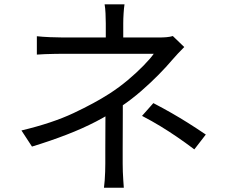

<svg xmlns="http://www.w3.org/2000/svg" viewBox="-20 -821 1040 883"><path d="M552.6 -801Q550 -784.4 548.4 -759.2Q546.8 -734 546.8 -713.3Q546.8 -700.4 546.8 -680.9Q546.8 -661.4 546.8 -643.2Q546.8 -624.9 546.8 -614.2H466.5Q466.5 -624.9 466.5 -642.8Q466.5 -660.6 466.5 -679.9Q466.5 -699.2 466.5 -713.3Q466.5 -734.4 465.3 -759.4Q464.1 -784.4 461.1 -801ZM827.3 -604.7Q813.8 -591.2 798.4 -574.9Q783.1 -558.5 771.2 -544.6Q745.9 -514.5 709.4 -477.4Q672.9 -440.3 629.5 -402.5Q586.2 -364.8 538.1 -332.2Q484.1 -294.4 421.5 -262Q358.8 -229.5 285.8 -201.4Q212.9 -173.2 127.1 -146.9L78.6 -221Q220.9 -255 318.5 -301Q416.1 -347 483.9 -390.7Q528.7 -419.8 568.5 -453.2Q608.3 -486.7 639.4 -518.6Q670.6 -550.4 687.2 -573.7Q675.7 -573.7 643.9 -573.7Q612.1 -573.7 569 -573.7Q525.8 -573.7 478.7 -573.7Q431.6 -573.7 388.8 -573.7Q345.9 -573.7 314.4 -573.7Q282.9 -573.7 271.7 -573.7Q254.9 -573.7 231.6 -573.2Q208.4 -572.7 186.6 -572Q164.9 -571.3 149.5 -569.9V-654.4Q173.8 -651.6 209.4 -650.1Q245.1 -648.6 270.5 -648.6Q282.1 -648.6 314.7 -648.6Q347.4 -648.6 391.9 -648.6Q436.5 -648.6 485.8 -648.6Q535.2 -648.6 581.4 -648.6Q627.7 -648.6 662.3 -648.6Q696.9 -648.6 711.9 -648.6Q729.4 -648.6 746.1 -650Q762.8 -651.5 774.8 -655.3ZM544.8 -373.5Q544.8 -344.5 544.8 -304.6Q544.8 -264.7 544.5 -221.3Q544.2 -177.8 544.2 -137.7Q544.2 -97.5 544.2 -68.3Q544.2 -51 544.9 -31.1Q545.6 -11.2 547 7.9Q548.4 27 549.4 42.4H458.1Q460.1 27.8 461.5 8.7Q462.9 -10.4 463.6 -30.7Q464.3 -51 464.3 -68.3Q464.3 -96.7 464.3 -133.3Q464.3 -169.8 464.6 -208.3Q464.9 -246.9 464.9 -281.2Q464.9 -315.6 464.9 -339.4ZM873.7 -134Q830.7 -166.4 793.5 -191.7Q756.3 -217.1 718.3 -240.3Q680.3 -263.5 633.2 -288.1L685.3 -346.8Q732.5 -322.2 769.5 -300.9Q806.5 -279.7 843.2 -256.7Q879.9 -233.7 926.5 -202.2Z"/></svg>

Font: Noto Sans TC Thin
Style: Regular
Weight: 100
Designer: Ryoko NISHIZUKA 西塚涼子 (kana, bopomofo & ideographs); Paul D. Hunt (Latin, Greek & Cyrillic); Sandoll Communications 산돌커뮤니
Foundry: Adobe
Version: Version 2.004-H2;hotconv 1.0.118;makeotfexe 2.5.65603